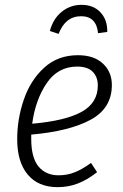

<svg xmlns="http://www.w3.org/2000/svg" viewBox="-20 -762 507 793"><path d="M109 -206V-188Q109 -111 139 -74.5Q169 -38 222 -38Q258 -38 289 -50.5Q320 -63 356 -89L381 -51Q342 -20 302.5 -4.5Q263 11 218 11Q138 11 94.5 -41Q51 -93 51 -187Q51 -271 78.5 -351Q106 -431 162.5 -482.5Q219 -534 302 -534Q368 -534 405 -499.5Q442 -465 442 -411Q442 -315 354.5 -267.5Q267 -220 109 -206ZM113 -251Q250 -263 317 -300Q384 -337 384 -409Q384 -444 363 -465.5Q342 -487 299 -487Q219 -487 172.5 -418Q126 -349 113 -251ZM186 -634Q199 -684 234.5 -713Q270 -742 317 -742Q366 -742 395 -711Q424 -680 423 -630L385 -625Q378 -695 315 -695Q250 -695 222 -622Z"/></svg>

Font: Fira Sans Condensed Light
Style: Italic
Weight: 300
Width: 3
Italic angle: -8°
Designer: Carrois Corporate & Edenspiekermann AG
Foundry: Carrois Corporate GbR & Edenspiekermann AG
Version: Version 4.203